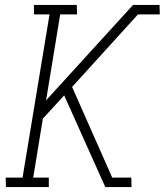

<svg xmlns="http://www.w3.org/2000/svg" viewBox="-20 -755 665 775"><path d="M4 0 3 -38H71L180 -697H117V-735H290L291 -697H223L166 -350L517 -735H624L625 -697H537L271 -404L433 -38H510L511 0H405L239 -370L153 -276L114 -38H177V0Z"/></svg>

Font: Iosevka Etoile Extralight
Style: Italic
Weight: 200
Italic angle: -9°
Designer: Belleve Invis
Foundry: Belleve Invis
Version: Version 22.1.2; ttfautohint (v1.8.4)